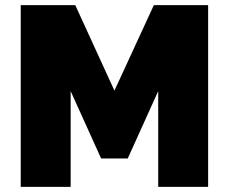

<svg xmlns="http://www.w3.org/2000/svg" viewBox="-20 -730 894 750"><path d="M598 0V-374L479 -111H375L256 -374V0H61V-710H274L427 -376L581 -710H793V0Z"/></svg>

Font: Raleway Black
Style: Regular
Weight: 900
Designer: Matt McInerney, Pablo Impallari, Rodrigo Fuenzalida
Foundry: Matt McInerney, Pablo Impallari, Rodrigo Fuenzalida
Version: Version 4.026